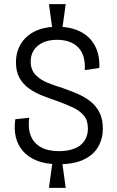

<svg xmlns="http://www.w3.org/2000/svg" viewBox="-20 -791 564 926"><path d="M233 -649 216 -771H297L280 -649ZM216 115 233 -8H280L297 115ZM263 1Q201 1 158.5 -16Q116 -33 90.5 -62.5Q65 -92 56 -131Q47 -170 54 -216L121 -223Q114 -172 128.5 -136Q143 -100 177.5 -81Q212 -62 264 -62Q307 -62 338 -74Q369 -86 386.5 -110.5Q404 -135 404 -171Q404 -210 384.5 -233.5Q365 -257 332 -272.5Q299 -288 255 -304Q219 -316 183.5 -330Q148 -344 119.5 -364.5Q91 -385 74 -415.5Q57 -446 57 -490Q57 -541 81 -580Q105 -619 149.5 -640.5Q194 -662 256 -662Q321 -662 367.5 -638.5Q414 -615 438 -570Q462 -525 459 -463L389 -453Q391 -489 383 -516.5Q375 -544 357 -562.5Q339 -581 313 -590Q287 -599 255 -599Q216 -599 187.5 -586Q159 -573 143.5 -549.5Q128 -526 128 -495Q128 -455 151 -430.5Q174 -406 210.5 -391.5Q247 -377 286 -365Q320 -353 354 -338.5Q388 -324 415.5 -302.5Q443 -281 459.5 -249Q476 -217 476 -170Q476 -122 453.5 -83Q431 -44 384 -21.5Q337 1 263 1Z"/></svg>

Font: Bricolage Grotesque SemiCondensed Light
Style: Regular
Weight: 300
Width: 4
Designer: Mathieu Triay
Foundry: Atelier Triay
Version: Version 1.000;gftools[0.9.30]